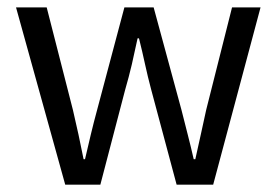

<svg xmlns="http://www.w3.org/2000/svg" viewBox="-20 -506 758 526"><path d="M23.9 -485.8H107.9L179.7 -205.1Q188 -169.9 195.1 -137Q202.1 -104 209 -69.8H212.9Q220.7 -104 228.8 -137.5Q236.8 -170.9 246.1 -205.1L320.8 -485.8H400.9L477.1 -205.1Q485.8 -169.9 494.4 -137Q502.9 -104 510.7 -69.8H515.1Q522.9 -104 530 -137Q537.1 -169.9 544.9 -205.1L615.7 -485.8H693.8L564 0H463.9L394 -261.2Q384.8 -295.9 377.4 -329.8Q370.1 -363.8 360.8 -400.9H356.9Q349.1 -363.8 341.1 -329.3Q333 -294.9 322.8 -259.8L254.9 0H158.7Z"/></svg>

Font: Pyidaungsu Numbers
Style: Regular
Weight: 400
Designer: Sun Tun
Foundry: MCF
Version: Version 2.053; ttfautohint (v1.8.2)